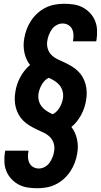

<svg xmlns="http://www.w3.org/2000/svg" viewBox="-20 -851 540 1022"><path d="M179 151Q152 151 126.5 147Q101 143 79.5 131.5Q58 120 41 102Q24 84 14.5 61.5Q5 39 3.5 13Q2 -13 6 -39L8 -49H132L131 -44Q128 -28 129 -12Q130 4 137 17.5Q144 31 157.5 38.5Q171 46 187 46Q203 46 218.5 37.5Q234 29 243.5 15.5Q253 2 259.5 -14Q266 -30 268 -45Q272 -67 266 -87.5Q260 -108 245 -122.5Q230 -137 211 -145.5Q192 -154 173.5 -163Q155 -172 137.5 -182.5Q120 -193 105 -207.5Q90 -222 80 -239.5Q70 -257 64.5 -277.5Q59 -298 58.5 -320Q58 -342 62 -364Q65 -383 71.5 -402.5Q78 -422 88 -440.5Q98 -459 111 -475.5Q124 -492 140 -505Q118 -533 110 -570.5Q102 -608 109 -646Q113 -671 122 -695Q131 -719 145.5 -741Q160 -763 180 -781Q200 -799 223.5 -810.5Q247 -822 272 -826.5Q297 -831 321 -831Q348 -831 373.5 -827Q399 -823 420.5 -811.5Q442 -800 459 -782Q476 -764 485.5 -741.5Q495 -719 496.5 -693Q498 -667 494 -641L492 -631H368L369 -636Q372 -652 371 -668Q370 -684 363 -697.5Q356 -711 342.5 -718.5Q329 -726 313 -726Q297 -726 281.5 -717.5Q266 -709 256.5 -695.5Q247 -682 240.5 -666Q234 -650 232 -635Q228 -613 234 -592.5Q240 -572 255 -557.5Q270 -543 289 -534.5Q308 -526 326.5 -517Q345 -508 362.5 -497.5Q380 -487 395 -472.5Q410 -458 420 -440.5Q430 -423 435.5 -402.5Q441 -382 441.5 -360Q442 -338 438 -316Q435 -297 428.5 -277.5Q422 -258 412 -239.5Q402 -221 389 -204.5Q376 -188 360 -175Q382 -147 390 -109.5Q398 -72 391 -34Q387 -9 378 15Q369 39 354.5 61Q340 83 320 101Q300 119 276.5 130.5Q253 142 228 146.5Q203 151 179 151ZM260 -243Q272 -248 281.5 -258Q291 -268 297.5 -279Q304 -290 308.5 -302.5Q313 -315 315 -327Q318 -346 313.5 -364Q309 -382 298 -396Q287 -410 272 -419.5Q257 -429 240 -437Q228 -432 218.5 -422Q209 -412 202.5 -401Q196 -390 191.5 -377.5Q187 -365 185 -353Q182 -334 186.5 -316Q191 -298 202 -284Q213 -270 228 -260.5Q243 -251 260 -243Z"/></svg>

Font: Iosevka Extrabold
Style: Italic
Weight: 800
Italic angle: -9°
Monospace: yes
Designer: Belleve Invis
Foundry: Belleve Invis
Version: Version 32.5.0; ttfautohint (v1.8.4)